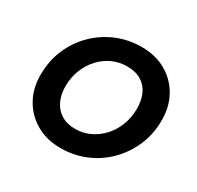

<svg xmlns="http://www.w3.org/2000/svg" viewBox="-154 -892 1113 1084"><g transform="rotate(30 402.0 -350.0)"><path d="M362 12Q271 12 202 -28.5Q133 -69 95 -138.5Q57 -208 59 -298Q60 -385 92.5 -460Q125 -535 182.5 -592Q240 -649 315.5 -680.5Q391 -712 477 -712Q568 -712 637 -672Q706 -632 744 -562Q782 -492 780 -402Q779 -316 746 -240.5Q713 -165 656 -108Q599 -51 523.5 -19.5Q448 12 362 12ZM380 -123Q430 -123 474 -143.5Q518 -164 552 -200.5Q586 -237 605.5 -285.5Q625 -334 626 -391Q627 -447 608.5 -488.5Q590 -530 553 -553Q516 -576 459 -576Q409 -576 365 -556Q321 -536 287 -499.5Q253 -463 233.5 -415Q214 -367 213 -310Q212 -254 231.5 -212Q251 -170 288.5 -146.5Q326 -123 380 -123Z"/></g></svg>

Font: DM Sans 20pt Black
Style: Italic
Weight: 900
Italic angle: -10°
Version: Version 4.004;gftools[0.9.30]